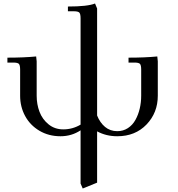

<svg xmlns="http://www.w3.org/2000/svg" viewBox="-20 -766 1008 1089"><path d="M22 -411.1V-439Q115.2 -439 185.1 -445.8L188 -418V-223.1Q188 -174.3 204.1 -131.8Q220.2 -89.4 255.4 -60.8Q290.5 -32.2 338.9 -32.2Q391.6 -32.2 437 -59.1V-662.1Q437 -687 429.9 -694.6Q422.9 -702.1 397.9 -702.1H365.2V-729Q477.1 -729 519 -746.1L530.8 -717.8V-110.8Q546.9 -70.3 575.9 -46.1Q605 -22 645 -22Q678.7 -22 705.3 -39.3Q731.9 -56.6 748 -85.7Q764.2 -114.7 772.5 -149.9Q780.8 -185.1 780.8 -223.1V-371.1Q780.8 -396.5 773.7 -403.8Q766.6 -411.1 742.2 -411.1H709V-439Q801.8 -439 872.1 -445.8L875 -418V-223.1Q875 -126.5 811 -59.8Q747.1 6.8 645 6.8Q582 6.8 530.8 -21V270L449.2 303.2L437 274.9V-26.9Q386.2 6.8 323.2 6.8Q256.3 6.8 203.6 -24.4Q150.9 -55.7 122.6 -107.9Q94.2 -160.2 94.2 -223.1V-371.1Q94.2 -396 87.2 -403.6Q80.1 -411.1 55.2 -411.1Z"/></svg>

Font: Dihjauti S
Style: Bold
Weight: 700
Designer: T. Christopher White
Version: Version 3.0.0